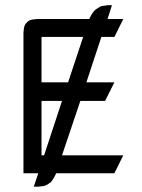

<svg xmlns="http://www.w3.org/2000/svg" viewBox="-20 -656 537 727"><path d="M68.8 0V-532.2L70.8 -549.8L73.2 -559.1L77.1 -565.9L85.9 -575.2L94.2 -580.1L103 -582L120.1 -584H317.9L327.1 -602.1L335.9 -613.8L339.8 -618.2L353 -627L360.8 -631.8L370.1 -633.8L387.2 -636.2H403.8L387.2 -584H446.8L413.1 -516.1H363.8L307.1 -344.2H413.1L377.9 -273.9H284.2L214.8 -67.9H446.8L413.1 0H192.9L184.1 17.1L175.8 29.8L171.9 34.2L159.2 43L150.9 46.9L142.1 48.8L125 50.8H107.9L125 0ZM137.2 -67.9H147L214.8 -273.9H137.2ZM137.2 -344.2H237.8L294.9 -516.1H137.2Z"/></svg>

Font: Petahja
Style: Regular
Weight: 400
Designer: T. Christopher White
Version: Version 1.1